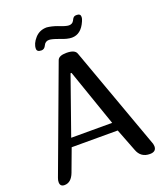

<svg xmlns="http://www.w3.org/2000/svg" viewBox="-160 -997 936 1101"><g transform="rotate(-20 308.5 -446.5)"><path d="M242 -813Q219 -813 209.5 -792Q200 -771 182 -771Q154 -771 154 -791Q154 -822 182 -853.5Q210 -885 254 -885Q284 -882 317 -870Q361 -852 379 -852Q400 -852 409 -869Q410 -870 411.5 -873.5Q413 -877 414 -878.5Q415 -880 417 -883Q419 -886 421 -887.5Q423 -889 425.5 -890.5Q428 -892 432 -892.5Q436 -893 441 -893Q463 -893 463 -874Q463 -861 456 -847Q427 -780 371 -780Q344 -780 302 -797Q259 -813 242 -813ZM103 -53Q83 0 42 0Q15 0 15 -27Q15 -39 20 -52L255 -685Q264 -709 310 -709Q362 -709 371 -682L600 -48Q602 -38 602 -33Q602 0 563 0Q507 0 488 -53L435 -190H154ZM299 -591H293L170 -242H420Z"/></g></svg>

Font: Marmelad
Style: Regular
Weight: 400
Designer: Manvel Shmavonyan
Foundry: Cyreal
Version: Version 1.001;PS 001.001;hotconv 1.0.88;makeotf.lib2.5.64775